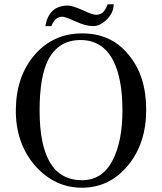

<svg xmlns="http://www.w3.org/2000/svg" viewBox="-20 -863 758 897"><path d="M581 -607Q663 -509 663 -350.5Q663 -192 577 -89Q491 14 362.5 14Q234 14 142 -91Q52 -197 54 -352.5Q56 -508 142.5 -607.5Q229 -707 364.5 -707Q500 -707 581 -607ZM363 -21Q456 -21 504 -110Q552 -199 552 -346.5Q552 -494 510 -578Q460 -676 356.5 -676Q253 -676 205 -583Q165 -504 165 -347Q165 -21 363 -21ZM483 -843H511Q511 -804 479.5 -772.5Q448 -741 414.5 -741Q381 -741 332.5 -763Q284 -785 271 -785Q237 -785 220 -741H192Q208 -837 298 -837Q318 -837 370 -814Q415 -792 433.5 -794Q452 -796 462.5 -807Q473 -818 483 -843Z"/></svg>

Font: GFS Didot
Style: Regular
Weight: 400
Designer: Takis Katsoulidis and George D. Matthiopoulos
Foundry: Takis Katsoulidis and George D. Matthiopoulos
Version: Version 1.0